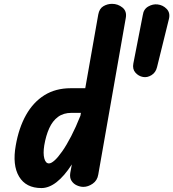

<svg xmlns="http://www.w3.org/2000/svg" viewBox="-20 -948 879 974"><path d="M190 6Q111.5 6 76.8 -52.2Q42 -110.5 60 -210.5Q75.5 -299.5 112 -364.5Q148.5 -429.5 205.2 -465Q262 -500.5 339 -500.5H412.5L478.5 -874.5Q484 -904.5 504.5 -916.5Q525 -928.5 548.5 -928.5Q578 -928.5 601.2 -909.8Q624.5 -891 618 -856.5L478.5 -62.5Q473.5 -32 450 -16Q426.5 0 403 0Q387 0 370 -7.5Q353 -15 342.8 -30.8Q332.5 -46.5 336.5 -71L344.5 -114Q306 -54.5 267.2 -24.2Q228.5 6 190 6ZM204.5 -210.5Q198 -169.5 204.8 -144.2Q211.5 -119 228.5 -119Q240 -119 257.2 -134.5Q274.5 -150 296 -180.8Q317.5 -211.5 341 -256.8Q364.5 -302 388 -361L390.5 -375.5H342.5Q302 -375.5 274.2 -355Q246.5 -334.5 229.8 -297.5Q213 -260.5 204.5 -210.5ZM705.5 -557.5Q683 -561.5 667 -579.5Q651 -597.5 656.5 -626L704.5 -872Q708.5 -901.5 732 -915Q755.5 -928.5 779.5 -925.5Q806.5 -922.5 825.5 -902.8Q844.5 -883 837 -852L776.5 -607Q770 -580 748.5 -566.8Q727 -553.5 705.5 -557.5Z"/></svg>

Font: Edu VIC WA NT Hand
Style: Regular
Weight: 400
Designer: Tina and Corey Anderson, Eben Sorkin, Mirko Velimirovic
Foundry: Google for Education
Version: Version 1.000